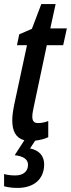

<svg xmlns="http://www.w3.org/2000/svg" viewBox="-32 -679 347 939"><path d="M184 124C184 82 157 55 115 47L140 9C162 6 186 1 204 -8V-87C187 -80 166 -77 155 -77C134 -77 126 -87 126 -109C126 -121 129 -138 133 -156L197 -458H277L295 -540H214L240 -659H170L124 -538L62 -511L51 -458H100L37 -165C31 -134 28 -110 28 -90C28 -39 45 -4 87 7L40 80C84 85 105 101 105 127C105 159 82 179 43 179C19 179 0 176 -12 172V232C9 238 32 240 55 240C128 240 184 202 184 124Z"/></svg>

Font: Noto Sans UI Condensed Medium
Style: Italic
Weight: 500
Width: 3
Italic angle: -12°
Designer: Monotype Design Team
Foundry: Monotype Imaging Inc.
Version: Version 1.901